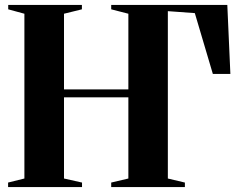

<svg xmlns="http://www.w3.org/2000/svg" viewBox="-20 -763 979 783"><path d="M13 0V-18.5L79.5 -35V-707L13.5 -725V-743H314V-725L241 -707V-398.5H503.5V-707L433.5 -725V-743H907L919.5 -461.5H848L774.5 -709.5L664.5 -717.5V-35L734 -18.5V0H433.5V-18.5L503.5 -35V-366H241V-35L314.5 -18.5V0Z"/></svg>

Font: Merriweather 144pt
Style: Bold
Weight: 700
Version: Version 2.100